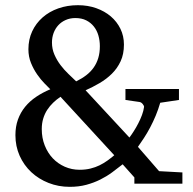

<svg xmlns="http://www.w3.org/2000/svg" viewBox="-20 -704 739 736"><path d="M211.9 -333Q196.8 -322.8 183.8 -310.3Q170.9 -297.9 161.1 -283Q151.4 -268.1 145.8 -249.8Q140.1 -231.4 140.1 -209Q140.1 -175.3 151.4 -146.7Q162.6 -118.2 182.1 -97.4Q201.7 -76.7 228.3 -64.9Q254.9 -53.2 285.2 -53.2Q308.1 -53.2 326.9 -57.9Q345.7 -62.5 361.6 -70.3Q377.4 -78.1 391.4 -88.1Q405.3 -98.1 418 -108.9ZM362.8 -526.9Q362.8 -548.3 357.2 -567.9Q351.6 -587.4 339.8 -602.3Q328.1 -617.2 310.5 -626Q293 -634.8 269 -634.8Q248.5 -634.8 231.9 -627.4Q215.3 -620.1 203.6 -607.4Q191.9 -594.7 185.5 -577.6Q179.2 -560.5 179.2 -541Q179.2 -516.1 188.7 -494.4Q198.2 -472.7 212.2 -454.3Q226.1 -436 242.2 -420.7Q258.3 -405.3 272 -392.1Q293.9 -402.8 310.8 -415.8Q327.6 -428.7 339.1 -445.1Q350.6 -461.4 356.7 -481.7Q362.8 -502 362.8 -526.9ZM495.1 0V-23.9L450.2 -74.2Q430.7 -58.6 409.7 -43.2Q388.7 -27.8 364.3 -15.6Q339.8 -3.4 311 4.4Q282.2 12.2 247.1 12.2Q204.1 12.2 166.3 -2.7Q128.4 -17.6 100.1 -43.9Q71.8 -70.3 55.4 -106.7Q39.1 -143.1 39.1 -186Q39.1 -218.8 48.8 -245.8Q58.6 -272.9 76.4 -294.7Q94.2 -316.4 118.9 -333Q143.6 -349.6 172.9 -361.8Q164.6 -370.1 150.4 -384.5Q136.2 -398.9 122.6 -418.5Q108.9 -438 98.9 -462.4Q88.9 -486.8 88.9 -515.1Q88.9 -552.7 103.3 -583.7Q117.7 -614.7 143.3 -637.2Q168.9 -659.7 203.6 -671.9Q238.3 -684.1 278.8 -684.1Q316.9 -684.1 349.1 -672.6Q381.3 -661.1 404.8 -641.1Q428.2 -621.1 441.7 -593.5Q455.1 -565.9 455.1 -533.2Q455.1 -496.6 442.4 -469.2Q429.7 -441.9 408.9 -421.4Q388.2 -400.9 361.8 -385.5Q335.4 -370.1 308.1 -357.9L476.1 -176.8Q483.9 -187 492.9 -201.2Q502 -215.3 510 -231Q518.1 -246.6 524.2 -262.9Q530.3 -279.3 532.2 -293.9Q532.7 -298.3 527.1 -305.2Q521.5 -312 515.1 -313L460.9 -320.8V-362.8H666V-320.8L594.2 -310.1Q586.9 -284.7 576.9 -260.7Q566.9 -236.8 555.4 -215.1Q543.9 -193.4 531.7 -174.8Q519.5 -156.2 508.8 -141.1L589.8 -47.9L679.2 -43V0Z"/></svg>

Font: BabelStone Ogham Bound
Style: Regular
Weight: 400
Designer: Andrew West
Foundry: BabelStone
Version: Version 2.02 March 14, 2022